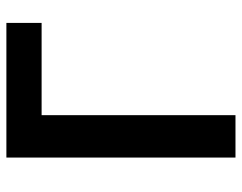

<svg xmlns="http://www.w3.org/2000/svg" viewBox="-100 -676 775 616"><g transform="rotate(-90 288.0 -367.5)"><path d="M91 0H227V-622H523V-735H91Z"/></g></svg>

Font: Iosevka Sparkle Extrabold
Style: Regular
Weight: 800
Designer: Belleve Invis
Foundry: Belleve Invis
Version: Version 4.5.0; ttfautohint (v1.8.3)